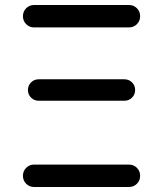

<svg xmlns="http://www.w3.org/2000/svg" viewBox="-20 -750 654 770"><path d="M117 0Q98 0 85 -13Q72 -26 72 -45Q72 -64 85 -77Q98 -90 117 -90H497Q516 -90 529 -77Q542 -64 542 -45Q542 -26 529 -13Q516 0 497 0ZM135 -432H479Q497 -432 509.5 -419.5Q522 -407 522 -389Q522 -371 509.5 -358.5Q497 -346 479 -346H135Q117 -346 104.5 -358.5Q92 -371 92 -389Q92 -407 104.5 -419.5Q117 -432 135 -432ZM117 -640Q98 -640 85 -653Q72 -666 72 -685Q72 -704 85 -717Q98 -730 117 -730H497Q516 -730 529 -717Q542 -704 542 -685Q542 -666 529 -653Q516 -640 497 -640Z"/></svg>

Font: Rounded Mplus 1c Medium
Style: Regular
Weight: 500
Version: Version 1.059.20150529